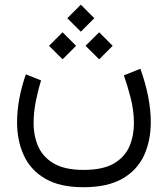

<svg xmlns="http://www.w3.org/2000/svg" viewBox="-20 -576 709 812"><path d="M321.8 -556.2 378.9 -499 321.8 -441.9 264.6 -499ZM399.4 -439.5 456.5 -382.3 399.4 -325.2 341.8 -382.3ZM244.6 -439.5 301.8 -382.3 244.6 -325.2 187.5 -382.3ZM333 142.6Q415.5 142.6 461.9 115.2Q508.3 87.9 527.3 43.2Q546.4 -1.5 546.4 -54.2Q546.4 -108.9 532.2 -163.3Q518.1 -217.8 503.9 -257.3L573.7 -285.2Q595.2 -225.6 606.4 -168.5Q617.7 -111.3 617.7 -59.6Q617.7 20.5 588.4 82.8Q559.1 145 496.3 180.4Q433.6 215.8 333 215.8Q232.9 215.8 170.9 179.4Q108.9 143.1 80.6 80.8Q52.2 18.6 52.2 -59.1Q52.2 -108.4 62 -160.2Q71.8 -211.9 89.4 -261.7L153.8 -235.8Q140.1 -191.9 131.1 -145.8Q122.1 -99.6 122.1 -56.2Q122.1 1 142.8 45.9Q163.6 90.8 210 116.7Q256.3 142.6 333 142.6Z"/></svg>

Font: Vazirmatn UI NL Light
Style: Regular
Weight: 300
Designer: Saber Rastikerdar
Foundry: Saber Rastikerdar
Version: Version 33.003